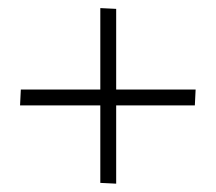

<svg xmlns="http://www.w3.org/2000/svg" viewBox="-20 -640 530 472"><path d="M265.6 -419.9H460.9L459 -380.9H265.6V-188.5L226.6 -190.4V-380.9H29.3L31.2 -419.9H226.6V-620.1L265.6 -618.2Z"/></svg>

Font: spinweradBold
Style: Regular
Weight: 700
Width: 7
Version: Version 0.3 ; ttfautohint (v1.2) -l 8 -r 50 -G 200 -x 14 -D 